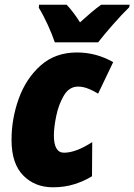

<svg xmlns="http://www.w3.org/2000/svg" viewBox="-20 -786 571 816"><path d="M397 -606Q420 -636 459.5 -681Q499 -726 529 -755L531 -766H410Q389 -751 366.5 -732Q344 -713 320 -691Q309 -709 292.5 -731Q276 -753 263 -766H146L145 -753Q164 -722 183 -680.5Q202 -639 213 -606ZM371 -37 372 -182Q302 -137 252 -137Q209 -137 209 -211Q209 -244 219 -293Q229 -342 251.5 -380Q274 -418 312 -418Q333 -418 355.5 -409Q378 -400 397 -388L461 -522Q389 -563 307 -563Q215 -563 153 -508Q91 -453 60 -367.5Q29 -282 29 -191Q29 -91 78.5 -40.5Q128 10 205 10Q255 10 297 -3.5Q339 -17 371 -37Z"/></svg>

Font: Noto Sans Display SemiCondensed Black
Style: Italic
Weight: 900
Width: 4
Designer: Monotype Design team
Foundry: Monotype Imaging Inc.
Version: 1.000